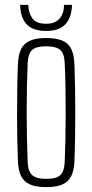

<svg xmlns="http://www.w3.org/2000/svg" viewBox="-20 -762 379 788"><path d="M169.5 6Q128 6 103 -5Q78 -16 66.5 -39.5Q55 -63 53.5 -101Q52 -138 51 -186.2Q50 -234.5 50 -288.2Q50 -342 50.8 -395.8Q51.5 -449.5 53.5 -498Q55 -536.5 66.5 -560.2Q78 -584 103 -595Q128 -606 169.5 -606Q211.5 -606 236.5 -595Q261.5 -584 272.8 -560.2Q284 -536.5 285.5 -498Q287 -455.5 288 -406.5Q289 -357.5 289 -305.8Q289 -254 288.2 -202Q287.5 -150 285.5 -101Q284 -63 272.5 -39.5Q261 -16 236 -5Q211 6 169.5 6ZM169.5 -28Q212.5 -28 228.2 -44Q244 -60 245.5 -96Q247.5 -142 248.5 -192Q249.5 -242 249.5 -294.5Q249.5 -347 248.8 -399.8Q248 -452.5 245.5 -504Q244 -542.5 227 -557.2Q210 -572 169.5 -572Q128.5 -572 111.8 -556.8Q95 -541.5 93.5 -501Q91.5 -456 90.5 -406.2Q89.5 -356.5 89.5 -304.8Q89.5 -253 90.5 -200.8Q91.5 -148.5 93.5 -98Q95 -59 111.8 -43.5Q128.5 -28 169.5 -28ZM169.5 -635Q115 -635 89.5 -662.2Q64 -689.5 62.5 -742H96Q97 -708.5 113 -686.5Q129 -664.5 169.5 -664.5Q205.5 -664.5 224 -685.2Q242.5 -706 243 -742H275.5Q274 -690.5 248.8 -662.8Q223.5 -635 169.5 -635Z"/></svg>

Font: Big Shoulders Text SC Thin
Style: Regular
Weight: 100
Designer: Patric King
Foundry: XO Type Co
Version: Version 2.002